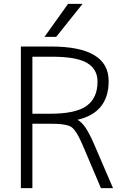

<svg xmlns="http://www.w3.org/2000/svg" viewBox="-20 -972 645 993"><path d="M147.5 -332V1H87.9V-731.4H244.1Q542 -731.4 542 -552.7Q542 -389.6 380.9 -352.5Q402.3 -340.8 421.9 -312.5Q443.4 -281.2 471.7 -214.8L564.5 1H502L414.1 -206.1Q397.5 -245.1 386.7 -265.6Q376 -286.1 363.3 -301.8Q350.6 -317.4 334 -322.3Q317.4 -327.1 298.3 -329.6Q279.3 -332 241.2 -332ZM270.5 -781.2H210L332 -952.1H407.2ZM248 -678.7H147.5V-383.8H241.2Q371.1 -383.8 427.7 -424.3Q484.4 -464.8 484.4 -549.8Q484.4 -614.3 430.2 -646.5Q376 -678.7 248 -678.7Z"/></svg>

Font: Gen Shin Gothic Light
Style: Regular
Weight: 200
Designer: [Source Han Sans]
Ryoko NISHIZUKA  (kana & ideographs); Paul D. Hunt (Latin, Greek & Cyrillic); Wenlong ZHANG  (bopomofo
Version: Version 1.002.20150607